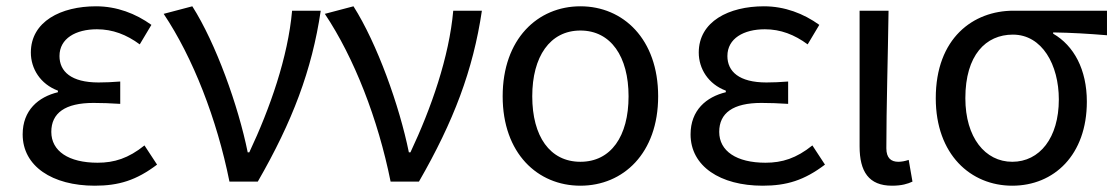

<svg xmlns="http://www.w3.org/2000/svg" viewBox="-20 -577 3550 610"><path d="M281 13C357 13 413 -4 479 -54L439 -115C388 -74 343 -60 290 -60C198 -60 143 -97 143 -158C143 -218 187 -250 277 -250C304 -250 330 -249 362 -247V-318C335 -316 315 -315 293 -315C206 -315 169 -350 169 -399C169 -455 221 -484 288 -484C338 -484 382 -467 424 -436L461 -498C411 -534 351 -557 285 -557C174 -557 78 -509 78 -410C78 -359 108 -310 164 -289V-284C102 -269 52 -227 52 -150C52 -49 146 13 281 13Z M709 0H799C909 -191 971 -354 999 -543H908C895 -396 838 -233 772 -93H767C737 -241 666 -439 591 -557L500 -533C593 -394 669 -199 709 0Z M1221 0H1311C1421 -191 1483 -354 1511 -543H1420C1407 -396 1350 -233 1284 -93H1279C1249 -241 1178 -439 1103 -557L1012 -533C1105 -394 1181 -199 1221 0Z M1824 13C1960 13 2071 -90 2071 -271C2071 -453 1960 -557 1824 -557C1688 -557 1577 -453 1577 -271C1577 -90 1688 13 1824 13ZM1824 -63C1727 -63 1671 -144 1671 -271C1671 -397 1727 -480 1824 -480C1921 -480 1977 -397 1977 -271C1977 -144 1921 -63 1824 -63Z M2403 13C2479 13 2535 -4 2601 -54L2561 -115C2510 -74 2465 -60 2412 -60C2320 -60 2265 -97 2265 -158C2265 -218 2309 -250 2399 -250C2426 -250 2452 -249 2484 -247V-318C2457 -316 2437 -315 2415 -315C2328 -315 2291 -350 2291 -399C2291 -455 2343 -484 2410 -484C2460 -484 2504 -467 2546 -436L2583 -498C2533 -534 2473 -557 2407 -557C2296 -557 2200 -509 2200 -410C2200 -359 2230 -310 2286 -289V-284C2224 -269 2174 -227 2174 -150C2174 -49 2268 13 2403 13Z M2814 13C2845 13 2864 7 2879 0L2867 -69C2855 -65 2844 -63 2834 -63C2811 -63 2796 -75 2796 -106C2796 -237 2801 -396 2803 -543H2711V-112C2711 -32 2740 13 2814 13Z M3196 13C3329 13 3433 -85 3433 -254C3433 -356 3392 -432 3326 -470V-474C3386 -473 3436 -470 3497 -465V-543H3200C3072 -543 2953 -456 2953 -265C2953 -86 3064 13 3196 13ZM3196 -63C3110 -63 3047 -140 3047 -265C3047 -402 3112 -467 3198 -467C3291 -467 3344 -371 3344 -261C3344 -139 3283 -63 3196 -63Z"/></svg>

Font: ChiuKong Gothic CL
Style: Regular
Weight: 400
Designer: Ryoko NISHIZUKA 西塚涼子 (kana, bopomofo & ideographs); Paul D. Hunt (Latin, Greek & Cyrillic); Sandoll Communications 산돌커뮤니
Foundry: Adobe
Version: Version 1.300